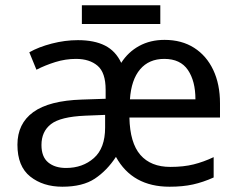

<svg xmlns="http://www.w3.org/2000/svg" viewBox="-20 -697 904 727"><path d="M603 -546Q668 -546 715 -516Q762 -486 787.5 -432Q813 -378 813 -306V-252H470Q472 -156 511.5 -110.5Q551 -65 625 -65Q675 -65 713 -74.5Q751 -84 789 -102V-25Q749 -7 710.5 1.5Q672 10 622 10Q481 10 419 -103Q385 -51 339 -20.5Q293 10 216 10Q143 10 94.5 -28.5Q46 -67 46 -149Q46 -229 106 -272.5Q166 -316 290 -320L380 -323V-357Q380 -422 349.5 -448Q319 -474 268 -474Q228 -474 189.5 -462Q151 -450 118 -433L91 -499Q126 -519 176 -532Q226 -545 275 -545Q337 -545 377.5 -524.5Q418 -504 439 -459Q465 -500 507 -523Q549 -546 603 -546ZM602 -474Q544 -474 510.5 -434.5Q477 -395 472 -321H720Q720 -390 691.5 -432Q663 -474 602 -474ZM303 -259Q209 -255 173 -227Q137 -199 137 -148Q137 -103 162.5 -82Q188 -61 230 -61Q293 -61 335.5 -98.5Q378 -136 378 -214V-262ZM587 -677V-606H290V-677Z"/></svg>

Font: Go Noto Current
Style: Regular
Weight: 400
Designer: Monotype Design Team
Foundry: Monotype Imaging Inc.
Version: Version 2.007; ttfautohint (v1.8) -l 8 -r 50 -G 200 -x 14 -D